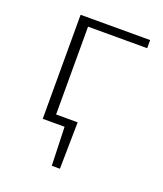

<svg xmlns="http://www.w3.org/2000/svg" viewBox="-110 -484 604 711"><g transform="rotate(20 192.0 -129.0)"><path d="M112 0V-32H212L194 0ZM177 152 171 -32H212L209 152ZM86 0V-410H127V0ZM107 -378V-410H360V-378Z"/></g></svg>

Font: Ysabeau Infant ExtraLight
Style: Regular
Weight: 250
Designer: Christian Thalmann (Catharsis Fonts)
Version: Version 2.001;gftools[0.9.30]; featfreeze: ss01,ss02,lnum